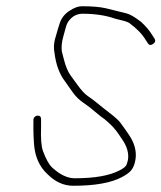

<svg xmlns="http://www.w3.org/2000/svg" viewBox="-20 -618 517 615"><path d="M470 -477C477.1 -481.7 478.9 -487.3 475.2 -494L468 -505C459.5 -519.3 447.4 -533.7 431.8 -548C411.6 -563.5 396.2 -572.5 385.6 -575C376.9 -577 368.2 -579.2 359.6 -581.5C351 -583.8 337.5 -587.2 319.1 -591.5C300.7 -595.8 275 -598 241.8 -598C230.6 -598 217.8 -593.3 203.5 -584C188.1 -574.3 177.5 -561.3 171.8 -545C168.8 -536.3 163.6 -519.2 156.4 -493.6C152.1 -478.6 151.6 -463.1 154.8 -447C159.5 -410.1 170.7 -380.1 188.5 -357C195.1 -347.7 203.3 -336 213.1 -322.1C223 -308.2 235.3 -296.4 250.2 -286.7C259.7 -280.5 274 -269.2 293.1 -253C300.1 -247 307.6 -241.3 315.4 -236C334.3 -220.4 349.2 -204.6 359.9 -188.5C363.6 -182.8 367.1 -177.7 370.4 -173C386.7 -149.7 393.2 -127.5 389.9 -106.5C389.2 -102.2 387.7 -97 385.5 -90.9C383.3 -84.8 375.6 -78.5 362.4 -72C330.6 -55.3 282.9 -47 219.4 -47C195.9 -47 171.8 -58.5 147.1 -81.4C136.8 -91 127 -108.6 117.6 -134.4C112.2 -149.3 110.2 -175.2 111.6 -212L111.5 -237C111.2 -244.8 107.1 -248.3 99.2 -247.5C95.8 -247.2 92.9 -245.7 90.5 -243C88.1 -240.3 86.9 -237.3 87.1 -234L86.9 -208C87 -191.3 87.6 -174.3 88.9 -157C91.9 -115.6 106.7 -82.9 133.3 -59C157.5 -35 184.6 -23 214.6 -23C284.2 -23 336.4 -32.3 371.1 -51C383.5 -57.7 392.5 -64 398.1 -70C406.1 -78.6 411.4 -90.7 413.9 -106.5C418.2 -133.9 410.7 -161.2 391.4 -188.5C387.8 -193.5 384.2 -198.8 380.4 -204.5C376.6 -210.2 371.7 -216.9 365.7 -224.8C359.7 -232.7 348.4 -243 332 -255.5C324.5 -261.2 317.3 -266.8 310.2 -272.5C303.1 -278.2 295.7 -284.2 288 -290.5C280.3 -296.8 271.6 -303.3 261.7 -310C251.7 -316.7 240.3 -329 227.5 -347C221.7 -355 214.6 -364.8 206.1 -376.4C197.6 -388 190.4 -405 184.7 -427.5C182.2 -437.2 180 -446 177.9 -454C176.3 -468.4 177.9 -484.2 182.9 -501.5C185.1 -509.2 187.7 -518.4 190.5 -529.3C193.3 -540.1 197.4 -548.4 202.7 -554C213.7 -567.3 227.8 -574 244.9 -574C284.2 -574 319.1 -568.7 349.4 -558C371.9 -553 386.6 -548.7 393.3 -545C418.8 -526 436.5 -507.7 446.6 -490L453.9 -479C457.6 -473 463 -472.3 470 -477Z"/></svg>

Font: Proton
Style: SeBdIt
Weight: 500
Version: Version 1.017